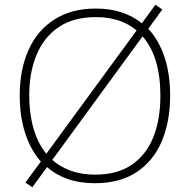

<svg xmlns="http://www.w3.org/2000/svg" viewBox="-20 -761 799 808"><path d="M696 -358Q696 -250 661 -167Q626 -84 555.5 -37Q485 10 379 10Q316 10 265.5 -7.5Q215 -25 178 -58L116 27L87 7L152 -81Q108 -131 85.5 -202Q63 -273 63 -359Q63 -467 99.5 -549.5Q136 -632 208 -678.5Q280 -725 384 -725Q443 -725 491.5 -709Q540 -693 577 -663L634 -741L663 -721L604 -640Q648 -593 672 -521.5Q696 -450 696 -358ZM103 -359Q103 -283 121 -220.5Q139 -158 175 -114L555 -633Q523 -660 480 -674.5Q437 -689 384 -689Q289 -689 227 -647Q165 -605 134 -530.5Q103 -456 103 -359ZM655 -358Q655 -522 580 -608L200 -88Q233 -59 278 -42.5Q323 -26 380 -26Q474 -26 535 -68Q596 -110 625.5 -184.5Q655 -259 655 -358Z"/></svg>

Font: Noto Sans Gujarati UI ExtraLight
Style: Regular
Weight: 200
Designer: Jelle Bosma - Monotype Design Team, Universal Thirst
Foundry: Monotype Imaging Inc.
Version: Version 2.106; ttfautohint (v1.8.4.7-5d5b)